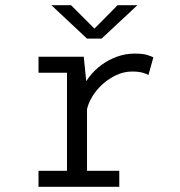

<svg xmlns="http://www.w3.org/2000/svg" viewBox="-20 -718 690 738"><path d="M128 0V-61.5H237.5V-438.5H128V-500H302L314.5 -374.5V-61.5H438.5V0ZM313 -291.5 277.5 -303.5Q278.5 -335.5 290.8 -366Q303 -396.5 323.5 -423Q344 -449.5 371.2 -469.2Q398.5 -489 430.8 -500.5Q463 -512 497.5 -512Q529.5 -512 546.5 -506.5Q563.5 -501 569.5 -497.5L550.5 -429.5Q545.5 -433.5 529.5 -438.2Q513.5 -443 487.5 -443Q457 -443 428 -429.8Q399 -416.5 374.8 -394.8Q350.5 -373 334.2 -346Q318 -319 313 -291.5ZM177.5 -698H253L343 -608L432 -698H508L370.5 -569.5H314.5Z"/></svg>

Font: Trispace Thin Light
Style: Regular
Weight: 300
Version: Version 1.210